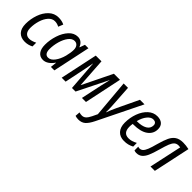

<svg xmlns="http://www.w3.org/2000/svg" viewBox="103 -1448 2590 2590"><g transform="rotate(45 1398.0 -152.5)"><path d="M37 -171Q37 -262 67 -348.5Q97 -435 155 -490.5Q213 -546 293 -546Q358 -546 404 -522L376 -453Q336 -475 293 -475Q242 -475 202.5 -430.5Q163 -386 142 -316.5Q121 -247 121 -176Q121 -120 145 -90.5Q169 -61 214 -61Q259 -61 319 -91V-20Q263 10 200 10Q123 10 80 -36Q37 -82 37 -171Z M421 -156Q421 -247 450.5 -337.5Q480 -428 534.5 -487Q589 -546 661 -546Q702 -546 730.5 -523Q759 -500 773 -461H777L804 -536H870L756 0H690L700 -88H697Q627 10 546 10Q487 10 454 -33Q421 -76 421 -156ZM727 -253Q746 -328 746 -382Q746 -424 725.5 -449.5Q705 -475 670 -475Q623 -475 585.5 -426.5Q548 -378 527 -304Q506 -230 506 -158Q506 -110 523 -85.5Q540 -61 573 -61Q623 -61 664 -116Q705 -171 727 -253Z M1010 -536H1119L1147 -112H1149L1356 -536H1472L1359 0H1282L1346 -300Q1358 -355 1377 -432H1375L1160 0H1092L1060 -432H1058Q1050 -385 1034 -305L971 0H896Z M1392 231 1397 161Q1421 169 1449 169Q1482 169 1506 147Q1530 125 1553 78L1589 3L1542 -536H1625L1643 -255Q1648 -192 1648 -132Q1648 -105 1647 -94H1650Q1659 -120 1676.5 -161Q1694 -202 1709 -234L1853 -536H1940L1629 97Q1592 172 1553 206.5Q1514 241 1453 241Q1419 241 1392 231Z M1926 -173Q1926 -270 1958 -356Q1990 -442 2047 -494Q2104 -546 2177 -546Q2239 -546 2273 -515.5Q2307 -485 2307 -428Q2307 -341 2235 -289Q2163 -237 2026 -237H2014Q2009 -205 2009 -179Q2009 -59 2111 -59Q2142 -59 2170.5 -67.5Q2199 -76 2235 -95V-25Q2201 -7 2167.5 1.5Q2134 10 2093 10Q2014 10 1970 -38.5Q1926 -87 1926 -173ZM2031 -302Q2123 -302 2175.5 -333Q2228 -364 2228 -423Q2228 -448 2213 -462.5Q2198 -477 2169 -477Q2125 -477 2085.5 -429Q2046 -381 2026 -302Z M2284 -1V-73Q2298 -67 2315 -67Q2342 -68 2362 -87Q2382 -106 2400 -150Q2418 -194 2439 -274Q2466 -373 2492.5 -428.5Q2519 -484 2561.5 -512.5Q2604 -541 2674 -541Q2727 -541 2786 -528L2673 0H2590L2691 -466Q2678 -469 2659 -469Q2621 -469 2597.5 -448Q2574 -427 2556 -382.5Q2538 -338 2513 -248Q2487 -154 2463.5 -101Q2440 -48 2407 -20.5Q2374 7 2324 7Q2304 7 2284 -1Z"/></g></svg>

Font: Noto Sans UI Narrow
Style: Italic
Weight: 400
Width: 4
Italic angle: -12°
Designer: Monotype Design Team
Foundry: Monotype Imaging Inc.
Version: Version 1.001